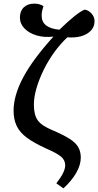

<svg xmlns="http://www.w3.org/2000/svg" viewBox="-20 -805 542 1060"><path d="M330 235 291 207Q340 145 340 108Q340 80 318.5 61Q297 42 233 14Q167 -16 128 -45Q89 -74 72 -110Q55 -146 55 -194Q55 -278 108 -377.5Q161 -477 275 -603Q224 -597 182 -609.5Q140 -622 115 -648Q90 -674 90 -708Q90 -744 111.5 -764.5Q133 -785 169 -785Q199 -785 220 -771Q213 -748 211.5 -739Q210 -730 210 -718Q210 -650 308 -641Q355 -687 391.5 -716Q428 -745 448 -752Q470 -748 486 -729.5Q502 -711 502 -689Q502 -644 460.5 -619Q419 -594 352 -599Q314 -564 280 -517Q246 -470 221 -419Q196 -368 181.5 -318.5Q167 -269 167 -227Q167 -170 189 -140Q211 -110 270 -86Q331 -60 364.5 -38.5Q398 -17 412 7.5Q426 32 426 65Q426 105 401 149Q376 193 330 235Z"/></svg>

Font: Literata 7pt Medium
Style: Italic
Weight: 500
Italic angle: -2°
Designer: Latin by Veronika Burian and Jose Scaglione. Greek by Irene Vlachou. Cyrillic by Vera Evstafieva
Foundry: TypeTogether
Version: Version 3.002